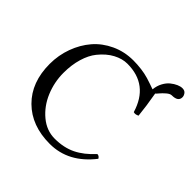

<svg xmlns="http://www.w3.org/2000/svg" viewBox="-192 -909 1085 1085"><g transform="rotate(45 350.5 -366.5)"><path d="M665 -743.2Q683.6 -743.2 692.4 -731.2Q701.2 -719.2 701.2 -707Q701.2 -671.9 650.9 -671.9Q637.7 -671.9 620.6 -657.2Q603.5 -642.6 591.3 -627.7Q579.1 -612.8 577.1 -612.8Q592.8 -523.4 599.1 -458Q580.6 -448.2 565.9 -453.1Q515.6 -621.1 347.2 -621.1Q306.6 -621.1 264.9 -598.9Q223.1 -576.7 187 -532.2Q159.2 -498 143.6 -445.3Q127.9 -392.6 127.9 -329.1Q127.9 -255.4 156.2 -187.5Q184.6 -119.6 237.8 -75.2Q291 -30.8 356 -30.8Q427.7 -30.8 482.4 -57.4Q537.1 -84 587.9 -140.1Q602.5 -140.1 610.8 -125Q505.9 9.8 356.9 9.8Q211.4 9.8 124.3 -76.7Q37.1 -163.1 37.1 -310.1Q37.1 -379.4 60.3 -442.9Q83.5 -506.3 124.5 -554Q165.5 -601.6 226.3 -629.9Q287.1 -658.2 357.9 -658.2Q380.4 -658.2 390.1 -657.2Q426.3 -654.8 453.9 -648.9Q481.4 -643.1 514.6 -631.3Q547.9 -619.6 549.8 -619.1Q552.7 -649.4 565.9 -674.1Q579.1 -698.7 596.9 -713.1Q614.7 -727.5 632.6 -735.4Q650.4 -743.2 665 -743.2Z"/></g></svg>

Font: Common Serif
Style: Regular
Weight: 400
Designer: Philipp H. Poll, Khaled Hosny
Foundry: Stefan Peev, Context Ltd.
Version: Version 1.026